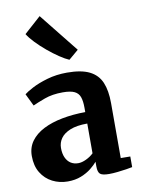

<svg xmlns="http://www.w3.org/2000/svg" viewBox="-97 -955 757 1032"><g transform="rotate(-10 281.5 -439.0)"><path d="M188.5 11Q143.5 11 105.2 -8.5Q67 -28 44 -65.5Q21 -103 21 -157Q21 -203.5 46 -237.8Q71 -272 115.2 -294.5Q159.5 -317 218.2 -328.2Q277 -339.5 345 -340V-364Q345 -400 337.2 -422.2Q329.5 -444.5 307.8 -455Q286 -465.5 244 -465.5Q187 -465.5 144.2 -449.8Q101.5 -434 78 -423L45.5 -490Q58 -500.5 92.2 -518.8Q126.5 -537 176.5 -551.5Q226.5 -566 285 -566Q362.5 -566 407.2 -543.8Q452 -521.5 471 -476.8Q490 -432 490 -363.5V-63.5L542 -63V-5Q531 -2.5 508.5 1Q486 4.5 460.5 7.2Q435 10 414 10Q377.5 10 365.2 -0.5Q353 -11 353 -42V-67.5Q340.5 -52 317.5 -33.5Q294.5 -15 262 -2Q229.5 11 188.5 11ZM261 -76Q280.5 -76 304.2 -87.2Q328 -98.5 345 -115V-277.5Q287 -277.5 251.2 -262.8Q215.5 -248 199.2 -224.5Q183 -201 183 -172.5Q183 -141.5 192.8 -120Q202.5 -98.5 220 -87.2Q237.5 -76 261 -76ZM309.5 -632Q289 -640.5 259 -660.5Q229 -680.5 197.5 -706.8Q166 -733 140.2 -760Q114.5 -787 101.5 -808.5L193 -890.5L363.5 -677L310.5 -632Z"/></g></svg>

Font: Merriweather 24pt ExtraBold
Style: Regular
Weight: 800
Version: Version 2.100